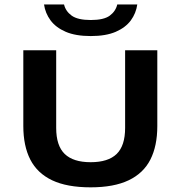

<svg xmlns="http://www.w3.org/2000/svg" viewBox="-20 -816 794 844"><path d="M378.5 7.5Q274.5 7.5 209.2 -23.5Q144 -54.5 113.2 -114.5Q82.5 -174.5 82.5 -262V-595H227V-253.5Q227 -175.5 264.5 -139.2Q302 -103 378.5 -103Q455.5 -103 492.8 -139.2Q530 -175.5 530 -253.5V-595H671.5V-262Q671.5 -174.5 641 -114.5Q610.5 -54.5 545.5 -23.5Q480.5 7.5 378.5 7.5ZM379 -657.5Q312.5 -657.5 269 -676.2Q225.5 -695 202.2 -726.5Q179 -758 173.5 -796.5H261.5Q268.5 -766.5 295.2 -747.2Q322 -728 379 -728Q436.5 -728 462.5 -747.2Q488.5 -766.5 495.5 -796.5H583.5Q578 -757.5 555 -726.2Q532 -695 488.8 -676.2Q445.5 -657.5 379 -657.5Z"/></svg>

Font: Encode Sans SC Expanded SemiBold
Style: Regular
Weight: 600
Width: 7
Designer: Multiple Designers
Foundry: Impallari Type
Version: Version 3.002